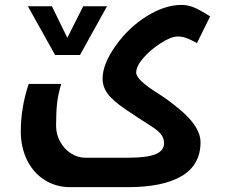

<svg xmlns="http://www.w3.org/2000/svg" viewBox="-20 -524 923 784"><path d="M266.1 240.2Q209 240.2 162.6 211.2Q116.2 182.1 90.6 129.9Q64.9 77.6 64.9 12.2Q64.9 -85.4 97.2 -181.2H230Q217.3 -139.6 213.1 -102.5Q209 -65.4 209 -9.8Q209 24.4 225.8 54.9Q242.7 85.4 270.5 102.8Q298.3 120.1 328.1 120.1H501Q578.6 120.1 614.3 106Q649.9 91.8 649.9 60.1Q649.9 39.6 636.5 23.2Q623 6.8 591.3 -12.7Q549.3 -39.1 494.9 -75.9Q440.4 -112.8 419.7 -141.1Q398.9 -169.4 398.9 -203.1Q398.9 -261.7 451.9 -336.7Q504.9 -411.6 579.1 -457.8Q653.3 -503.9 721.2 -503.9Q744.6 -503.9 768.8 -494.9Q793 -485.8 837.9 -457L784.2 -348.1Q764.2 -359.4 745.1 -367.2Q726.1 -375 705.1 -375Q678.7 -375 635.5 -347.2Q592.3 -319.3 564.2 -286.1Q536.1 -252.9 536.1 -228Q536.1 -212.4 558.8 -191.2Q581.5 -169.9 625 -142.6Q665.5 -117.2 710.4 -80.1Q755.4 -43 777.1 -9Q798.8 24.9 798.8 57.1Q798.8 148.9 722.4 194.6Q646 240.2 502 240.2ZM417 -498.5 306.6 -299.3H205.1L93.8 -498.5H191.9L254.9 -369.6L319.8 -498.5Z"/></svg>

Font: Noto Sans Kufi Arabic
Style: Bold
Weight: 700
Designer: Monotype Design team
Foundry: Monotype Imaging Inc.
Version: Version 1.02